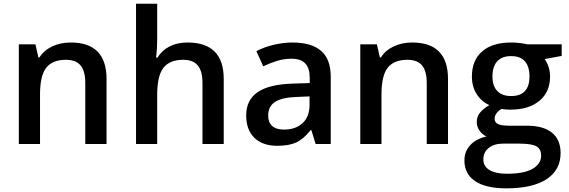

<svg xmlns="http://www.w3.org/2000/svg" viewBox="-20 -780 3081 1040"><path d="M557.1 0H441.9V-332Q441.9 -394.5 416.7 -425.3Q391.6 -456.1 336.9 -456.1Q264.2 -456.1 230.5 -413.1Q196.8 -370.1 196.8 -269V0H82V-540H171.9L188 -469.2H193.8Q218.3 -507.8 263.2 -528.8Q308.1 -549.8 362.8 -549.8Q557.1 -549.8 557.1 -352.1Z M1191.9 0H1076.7V-332Q1076.7 -394.5 1051.5 -425.3Q1026.4 -456.1 971.7 -456.1Q899.4 -456.1 865.5 -412.8Q831.5 -369.6 831.5 -268.1V0H716.8V-759.8H831.5V-566.9Q831.5 -520.5 825.7 -467.8H833Q856.4 -506.8 898.2 -528.3Q939.9 -549.8 995.6 -549.8Q1191.9 -549.8 1191.9 -352.1Z M1689.5 0 1666.5 -75.2H1662.6Q1623.5 -25.9 1584 -8.1Q1544.4 9.8 1482.4 9.8Q1402.8 9.8 1358.2 -33.2Q1313.5 -76.2 1313.5 -154.8Q1313.5 -238.3 1375.5 -280.8Q1437.5 -323.2 1564.5 -327.1L1657.7 -330.1V-358.9Q1657.7 -410.6 1633.5 -436.3Q1609.4 -461.9 1558.6 -461.9Q1517.1 -461.9 1479 -449.7Q1440.9 -437.5 1405.8 -420.9L1368.7 -502.9Q1412.6 -525.9 1464.8 -537.8Q1517.1 -549.8 1563.5 -549.8Q1666.5 -549.8 1719 -504.9Q1771.5 -460 1771.5 -363.8V0ZM1518.6 -78.1Q1581.1 -78.1 1618.9 -113Q1656.7 -147.9 1656.7 -210.9V-257.8L1587.4 -254.9Q1506.3 -252 1469.5 -227.8Q1432.6 -203.6 1432.6 -153.8Q1432.6 -117.7 1454.1 -97.9Q1475.6 -78.1 1518.6 -78.1Z M2406.7 0H2291.5V-332Q2291.5 -394.5 2266.4 -425.3Q2241.2 -456.1 2186.5 -456.1Q2113.8 -456.1 2080.1 -413.1Q2046.4 -370.1 2046.4 -269V0H1931.6V-540H2021.5L2037.6 -469.2H2043.5Q2067.9 -507.8 2112.8 -528.8Q2157.7 -549.8 2212.4 -549.8Q2406.7 -549.8 2406.7 -352.1Z M3022.5 -540V-477.1L2930.2 -460Q2942.9 -442.9 2951.2 -418Q2959.5 -393.1 2959.5 -365.2Q2959.5 -281.7 2901.9 -233.9Q2844.2 -186 2743.2 -186Q2717.3 -186 2696.3 -189.9Q2659.2 -167 2659.2 -136.2Q2659.2 -117.7 2676.5 -108.4Q2693.8 -99.1 2740.2 -99.1H2834.5Q2923.8 -99.1 2970.2 -61Q3016.6 -22.9 3016.6 48.8Q3016.6 140.6 2940.9 190.4Q2865.2 240.2 2722.2 240.2Q2611.8 240.2 2553.7 201.2Q2495.6 162.1 2495.6 89.8Q2495.6 40 2527.1 6.1Q2558.6 -27.8 2615.2 -41Q2592.3 -50.8 2577.4 -72.5Q2562.5 -94.2 2562.5 -118.2Q2562.5 -148.4 2579.6 -169.4Q2596.7 -190.4 2630.4 -210.9Q2588.4 -229 2562.3 -269.8Q2536.1 -310.5 2536.1 -365.2Q2536.1 -453.1 2591.6 -501.5Q2647 -549.8 2749.5 -549.8Q2772.5 -549.8 2797.6 -546.6Q2822.8 -543.5 2835.4 -540ZM2598.1 84Q2598.1 121.1 2631.6 141.1Q2665 161.1 2725.6 161.1Q2819.3 161.1 2865.2 134.3Q2911.1 107.4 2911.1 63Q2911.1 27.8 2886 12.9Q2860.8 -2 2792.5 -2H2705.6Q2656.2 -2 2627.2 21.2Q2598.1 44.4 2598.1 84ZM2647.5 -365.2Q2647.5 -314.5 2673.6 -287.1Q2699.7 -259.8 2748.5 -259.8Q2848.1 -259.8 2848.1 -366.2Q2848.1 -418.9 2823.5 -447.5Q2798.8 -476.1 2748.5 -476.1Q2698.7 -476.1 2673.1 -447.8Q2647.5 -419.4 2647.5 -365.2Z"/></svg>

Font: f2_56222          
Style: Regular
Weight: 600
Foundry: Ascender Corporation
Version: Version 1.10